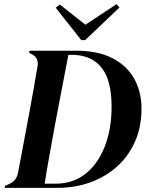

<svg xmlns="http://www.w3.org/2000/svg" viewBox="-20 -904 703 924"><path d="M2 0 5 -10 21 -17Q41 -26 52 -39Q63 -52 67 -74L119 -350Q129 -403 140 -466Q151 -529 161 -587Q167 -626 133 -643L120 -650L122 -660H347Q451 -660 521 -624Q591 -588 626 -525Q661 -462 661 -382Q661 -292 629 -221Q597 -150 541.5 -101Q486 -52 413.5 -26Q341 0 259 0ZM195 -20H246Q332 -20 392 -68Q452 -116 484.5 -200Q517 -284 517 -391Q517 -515 471 -575.5Q425 -636 336 -640H309L246 -311Q233 -238 219.5 -165Q206 -92 195 -20ZM268 -882 391 -785 541 -884 555 -868 390 -711H371L248 -867Z"/></svg>

Font: DM Serif Display
Style: Italic
Weight: 400
Italic angle: -12°
Designer: Colophon Foundry, Frank Grießhammer
Foundry: Colophon Foundry
Version: Version 5.100; ttfautohint (v1.8.2)